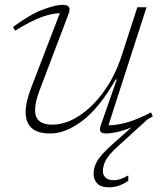

<svg xmlns="http://www.w3.org/2000/svg" viewBox="-20 -542 686 794"><path d="M612 -61Q606 -57.5 600 -54Q594 -50.5 588.5 -47L466 64.5Q427.5 99.5 416.5 122.5Q405.5 145.5 405.5 166Q405.5 182.5 416.8 192.8Q428 203 449.5 203Q464.5 203 477.2 199Q490 195 510.5 183.5V205.5Q490.5 219.5 470.8 226Q451 232.5 431 232.5Q396 232.5 381.5 216Q367 199.5 367 177Q367 151 381.2 125Q395.5 99 443 56.5L523.5 -15Q487.5 -0.5 461 4.8Q434.5 10 419 10Q400.5 10 395.5 2Q390.5 -6 397.5 -26L463 -213.5H458.5Q391 -95.5 321 -42.8Q251 10 189 10Q134.5 10 110.2 -13.2Q86 -36.5 86 -77.5Q86 -120 110 -182L227.5 -487.5Q196 -487 152.2 -471.5Q108.5 -456 42.5 -415L34 -430.5Q106.5 -484 158.8 -503Q211 -522 237 -522Q259.5 -522 265.2 -512.8Q271 -503.5 263 -483L145.5 -173.5Q125 -120.5 125 -86.5Q125 -26.5 196 -26.5Q251.5 -26.5 307.2 -63Q363 -99.5 409.5 -163.8Q456 -228 483 -311.5L548 -512H586L428.5 -24Q458 -23.5 500 -34.2Q542 -45 604.5 -77Z"/></svg>

Font: Newsreader Caption ExtraLight
Style: Italic
Weight: 275
Italic angle: -17°
Designer: Hugues Gentile
Foundry: Production Type
Version: Version 1.001